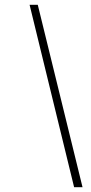

<svg xmlns="http://www.w3.org/2000/svg" viewBox="-20 -759 377 798"><path d="M137 -739Q184 -549 230 -360Q276 -171 323 19H288Q242 -171 195.5 -360Q149 -549 103 -739Z"/></svg>

Font: Josefin Sans ExtraLight
Style: Italic
Weight: 250
Italic angle: -7°
Designer: Santiago Orozco
Foundry: Typemade
Version: Version 2.000